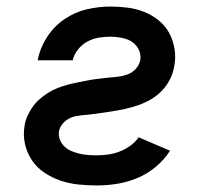

<svg xmlns="http://www.w3.org/2000/svg" viewBox="-20 -558 640 586"><path d="M276 8Q247 8 218.5 5Q190 2 164 -7Q138 -16 115.5 -31Q93 -46 78 -68Q63 -90 56.5 -117.5Q50 -145 55 -174Q57 -189 63.5 -203.5Q70 -218 79 -231Q88 -244 100.5 -255Q113 -266 126.5 -274.5Q140 -283 155 -289Q170 -295 185 -299Q200 -303 215 -306Q230 -309 245 -312Q260 -315 275.5 -317Q291 -319 306 -320.5Q321 -322 336.5 -323.5Q352 -325 367 -330Q382 -335 393.5 -347Q405 -359 408 -374Q410 -385 407 -396.5Q404 -408 397.5 -416.5Q391 -425 382 -431Q373 -437 362 -440Q351 -443 339.5 -444.5Q328 -446 317 -446Q299 -446 281 -443Q263 -440 246.5 -431Q230 -422 218 -407Q206 -392 202 -374H95Q102 -411 123 -444Q144 -477 176 -499Q208 -521 244.5 -529.5Q281 -538 317 -538Q344 -538 370.5 -534.5Q397 -531 420.5 -521.5Q444 -512 464 -496Q484 -480 496 -458Q508 -436 512.5 -410Q517 -384 512 -357Q509 -337 499.5 -317.5Q490 -298 475 -282Q460 -266 441 -255Q422 -244 402 -237Q382 -230 361.5 -225.5Q341 -221 321 -218Q301 -215 280.5 -212Q260 -209 239 -207Q226 -206 214 -204Q202 -202 190.5 -196Q179 -190 170.5 -179.5Q162 -169 160 -157Q158 -144 163 -131.5Q168 -119 177 -110.5Q186 -102 198 -97Q210 -92 222.5 -89Q235 -86 248.5 -85Q262 -84 276 -84Q293 -84 310.5 -86.5Q328 -89 345 -95.5Q362 -102 377.5 -113Q393 -124 403 -139L499 -98Q481 -70 455 -48.5Q429 -27 399 -14.5Q369 -2 337.5 3Q306 8 276 8Z"/></svg>

Font: Iosevka Curly SmBdEx
Style: Italic
Weight: 600
Width: 7
Italic angle: -9°
Monospace: yes
Designer: Belleve Invis
Foundry: Belleve Invis
Version: Version 11.1.0; ttfautohint (v1.8.3)